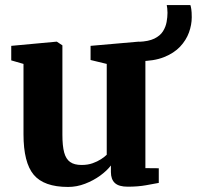

<svg xmlns="http://www.w3.org/2000/svg" viewBox="-20 -729 779 760"><path d="M485.5 10Q450.5 10 434.8 -4.5Q419 -19 419 -48V-74Q403.5 -53.5 376.8 -34Q350 -14.5 317 -1.8Q284 11 249.5 11Q154 11 113.5 -37.2Q73 -85.5 73 -197.5V-476L24.5 -490V-547.5L203 -564H205L227 -549.5V-195.5Q227 -151.5 234 -125.5Q241 -99.5 257.5 -87.8Q274 -76 303 -76Q327.5 -76 346.5 -82.8Q365.5 -89.5 379.8 -98.8Q394 -108 402.5 -116.5V-476L338.5 -491.5V-547.5L527.5 -564H531.5L555.5 -549.5V-63.5L608.5 -63V-5Q590 -1.5 558.2 4.2Q526.5 10 485.5 10ZM532 -487 529 -563.5Q568 -565 591 -576.2Q614 -587.5 625 -605Q636 -622.5 639.5 -642Q643 -661.5 643 -678.5Q643 -688.5 642 -696.2Q641 -704 640 -709H733.5Q735.5 -704 737.2 -692.8Q739 -681.5 739 -660.5Q739 -631 728 -600.5Q717 -570 692.8 -544.2Q668.5 -518.5 629 -502.8Q589.5 -487 532 -487Z"/></svg>

Font: Merriweather 28pt ExtraBold
Style: Regular
Weight: 800
Version: Version 2.100